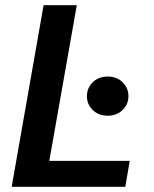

<svg xmlns="http://www.w3.org/2000/svg" viewBox="-20 -720 592 740"><path d="M25 0 148 -700H276L170 -100H480L463 0ZM395 -274Q360 -274 337.5 -296Q315 -318 315 -349Q315 -381 337.5 -403Q360 -425 395 -425Q430 -425 452.5 -403Q475 -381 475 -349Q475 -318 452.5 -296Q430 -274 395 -274Z"/></svg>

Font: DeepMind Sans
Style: Bold Italic
Weight: 700
Italic angle: -10°
Designer: Jonny Pinhorn / Modifications: Colophon Foundry
Foundry: Colophon Foundry
Version: Version 1.002; ttfautohint (v1.8.2)